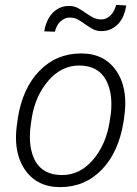

<svg xmlns="http://www.w3.org/2000/svg" viewBox="-20 -757 563 787"><path d="M226.5 10Q129.5 10 80.5 -64Q45.5 -117 45.5 -193Q45.5 -223 51 -256L53 -272Q72.5 -396 142 -467Q211.5 -538 313 -538Q409.5 -538 458.5 -464Q493.5 -411 493.5 -335Q493.5 -305 488.5 -272L486 -256Q466 -132.5 396.8 -61.2Q327.5 10 226.5 10ZM234.5 -39.5Q307.5 -39.5 360.8 -101.5Q414 -163.5 429 -256Q433 -280 434.8 -295.2Q436.5 -310.5 436.5 -330Q436.5 -387 415 -428Q383 -488 305 -488.5Q231.5 -488.5 177.8 -425.8Q124 -363 110 -272L107.5 -256Q102.5 -224.5 102.5 -196Q102.5 -139.5 123.5 -99Q155.5 -39.5 234.5 -39.5ZM497.5 -734.5Q494.5 -714 487 -695Q479.5 -676 466.5 -661.2Q453.5 -646.5 435.8 -638Q418 -629.5 395 -629.5Q375.5 -629.5 359.8 -638.2Q344 -647 329.8 -657.2Q315.5 -667.5 300.5 -676.2Q285.5 -685 267 -685Q254 -685 243.8 -680Q233.5 -675 225.8 -667.2Q218 -659.5 213 -649.2Q208 -639 205 -627L161.5 -628.5Q164.5 -649 172.5 -668Q180.5 -687 193.5 -701.5Q206.5 -716 224.2 -724.5Q242 -733 265 -732.5Q284 -732.5 299.8 -723.8Q315.5 -715 330 -704.8Q344.5 -694.5 360 -686Q375.5 -677.5 394 -677.5Q407 -677.5 417.2 -682.5Q427.5 -687.5 435.2 -696Q443 -704.5 448 -715Q453 -725.5 456.5 -737Z"/></svg>

Font: Roberto Sans Light
Style: Italic
Weight: 300
Italic angle: -11°
Designer: Google
Version: Version 1.00;June 11, 2020;FontCreator 12.0.0.2522 64-bit; t